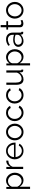

<svg xmlns="http://www.w3.org/2000/svg" viewBox="2474 -3211 950 5938"><g transform="rotate(-90 2949.0 -242.0)"><path d="M143.1 -107.9V212.9H75.2V-521H136.2V-419.9Q168.5 -469.7 220.2 -499.8Q272 -529.8 330.1 -529.8Q399.4 -529.8 456.8 -491.2Q514.2 -452.6 545.7 -390.9Q577.1 -329.1 577.1 -259.8Q577.1 -186.5 547.6 -125Q518.1 -63.5 463.6 -26.9Q409.2 9.8 340.8 9.8Q278.3 9.8 226.8 -22.7Q175.3 -55.2 143.1 -107.9ZM507.8 -259.8Q507.8 -344.7 451.2 -407.5Q394.5 -470.2 314 -470.2Q279.8 -470.2 242.2 -452.9Q204.6 -435.5 176.3 -404.8Q147.9 -374 143.1 -340.8V-181.2Q166.5 -124 215.8 -86.9Q265.1 -49.8 321.8 -49.8Q376 -49.8 419.4 -80.3Q462.9 -110.8 485.4 -158.4Q507.8 -206.1 507.8 -259.8Z M951.7 -460.9Q882.8 -458.5 831.5 -422.6Q780.3 -386.7 759.8 -324.2V0H691.9V-521H755.9V-396Q782.7 -450.7 827.1 -484.6Q871.6 -518.6 921.9 -522.9Q941.4 -524.4 951.7 -522.9Z M1251 9.8Q1177.2 9.8 1116.9 -27.3Q1056.6 -64.5 1023.4 -126.7Q990.2 -189 990.2 -262.2Q990.2 -334.5 1023.4 -395.8Q1056.6 -457 1116.7 -493.4Q1176.8 -529.8 1250 -529.8Q1324.2 -529.8 1384 -492.9Q1443.8 -456.1 1476.1 -395.3Q1508.3 -334.5 1508.3 -263.2Q1508.3 -240.7 1507.3 -235.8H1061Q1067.4 -152.3 1123 -97.2Q1178.7 -42 1254.4 -42Q1305.7 -42 1350.6 -68.1Q1395.5 -94.2 1414.1 -136.2L1473.1 -120.1Q1448.7 -62.5 1387.5 -26.4Q1326.2 9.8 1251 9.8ZM1059.1 -285.2H1444.3Q1438 -369.1 1383.1 -423.1Q1328.1 -477.1 1251 -477.1Q1173.8 -477.1 1118.9 -422.9Q1064 -368.7 1059.1 -285.2Z M1577.1 -258.8Q1577.1 -313 1596.7 -362.5Q1616.2 -412.1 1649.9 -449Q1683.6 -485.8 1731.9 -507.8Q1780.3 -529.8 1835 -529.8Q1908.2 -529.8 1968 -492.7Q2027.8 -455.6 2061 -393.6Q2094.2 -331.5 2094.2 -258.8Q2094.2 -186.5 2061.3 -125.2Q2028.3 -64 1968.5 -27.1Q1908.7 9.8 1835 9.8Q1761.2 9.8 1701.7 -27.1Q1642.1 -64 1609.6 -125.2Q1577.1 -186.5 1577.1 -258.8ZM1835 -470.2Q1784.2 -470.2 1740.7 -441.9Q1697.3 -413.6 1671.6 -364.5Q1646 -315.4 1646 -257.8Q1646 -170.9 1701.4 -110.4Q1756.8 -49.8 1835 -49.8Q1913.1 -49.8 1969 -111.3Q2024.9 -172.9 2024.9 -259.8Q2024.9 -346.7 1969 -408.4Q1913.1 -470.2 1835 -470.2Z M2433.6 9.8Q2359.4 9.8 2299.1 -27.3Q2238.8 -64.5 2205.3 -126.5Q2171.9 -188.5 2171.9 -262.2Q2171.9 -335.9 2204.6 -397Q2237.3 -458 2297.4 -493.9Q2357.4 -529.8 2432.6 -529.8Q2505.4 -529.8 2561 -496.6Q2616.7 -463.4 2645 -405.8L2578.6 -384.8Q2557.1 -424.8 2517.3 -447.5Q2477.5 -470.2 2429.7 -470.2Q2349.6 -470.2 2295.2 -410.6Q2240.7 -351.1 2240.7 -262.2Q2240.7 -174.3 2296.9 -112.1Q2353 -49.8 2430.7 -49.8Q2480.5 -49.8 2525.6 -76.4Q2570.8 -103 2583 -139.2L2649.9 -119.1Q2627.9 -62.5 2568.1 -26.4Q2508.3 9.8 2433.6 9.8Z M2977.5 9.8Q2903.3 9.8 2843 -27.3Q2782.7 -64.5 2749.3 -126.5Q2715.8 -188.5 2715.8 -262.2Q2715.8 -335.9 2748.5 -397Q2781.2 -458 2841.3 -493.9Q2901.4 -529.8 2976.6 -529.8Q3049.3 -529.8 3105 -496.6Q3160.6 -463.4 3189 -405.8L3122.6 -384.8Q3101.1 -424.8 3061.3 -447.5Q3021.5 -470.2 2973.6 -470.2Q2893.6 -470.2 2839.1 -410.6Q2784.7 -351.1 2784.7 -262.2Q2784.7 -174.3 2840.8 -112.1Q2897 -49.8 2974.6 -49.8Q3024.4 -49.8 3069.6 -76.4Q3114.7 -103 3127 -139.2L3193.8 -119.1Q3171.9 -62.5 3112.1 -26.4Q3052.2 9.8 2977.5 9.8Z M3295.4 -214.8V-521H3363.8V-227.1Q3363.8 -49.8 3484.4 -49.8Q3544.9 -49.8 3597.2 -89.1Q3649.4 -128.4 3672.4 -192.9V-521H3740.7V-82Q3740.7 -67.9 3746.3 -61.5Q3752 -55.2 3764.6 -54.2V0Q3748.5 2 3732.4 2Q3711.4 0.5 3697.5 -13.7Q3683.6 -27.8 3682.6 -47.9L3680.7 -118.2Q3647.5 -58.1 3588.9 -24.2Q3530.3 9.8 3461.4 9.8Q3379.9 9.8 3337.6 -47.1Q3295.4 -104 3295.4 -214.8Z M3962.4 -107.9V212.9H3894.5V-521H3955.6V-419.9Q3987.8 -469.7 4039.6 -499.8Q4091.3 -529.8 4149.4 -529.8Q4218.8 -529.8 4276.1 -491.2Q4333.5 -452.6 4365 -390.9Q4396.5 -329.1 4396.5 -259.8Q4396.5 -186.5 4366.9 -125Q4337.4 -63.5 4283 -26.9Q4228.5 9.8 4160.2 9.8Q4097.7 9.8 4046.1 -22.7Q3994.6 -55.2 3962.4 -107.9ZM4327.1 -259.8Q4327.1 -344.7 4270.5 -407.5Q4213.9 -470.2 4133.3 -470.2Q4099.1 -470.2 4061.5 -452.9Q4023.9 -435.5 3995.6 -404.8Q3967.3 -374 3962.4 -340.8V-181.2Q3985.8 -124 4035.2 -86.9Q4084.5 -49.8 4141.1 -49.8Q4195.3 -49.8 4238.8 -80.3Q4282.2 -110.8 4304.7 -158.4Q4327.1 -206.1 4327.1 -259.8Z M4469.2 -149.9Q4469.2 -221.7 4530 -265.4Q4590.8 -309.1 4689 -309.1Q4772.9 -309.1 4840.8 -285.2V-329.1Q4840.8 -395.5 4801.5 -434.3Q4762.2 -473.1 4693.8 -473.1Q4615.2 -473.1 4526.9 -412.1L4501 -460Q4602.5 -529.8 4701.2 -529.8Q4797.4 -529.8 4853.3 -474.6Q4909.2 -419.4 4909.2 -323.2V-82Q4909.2 -67.9 4915 -61.5Q4920.9 -55.2 4934.1 -54.2V0Q4909.7 2.9 4902.8 2Q4878.9 1.5 4865.5 -12.9Q4852.1 -27.3 4851.1 -45.9L4850.1 -84Q4815.4 -40 4759.8 -15.1Q4704.1 9.8 4645 9.8Q4569.3 9.8 4519.3 -36.4Q4469.2 -82.5 4469.2 -149.9ZM4817.9 -109.9Q4840.8 -135.7 4840.8 -160.2V-235.8Q4772.9 -263.2 4697.3 -263.2Q4623.5 -263.2 4578.9 -233.6Q4534.2 -204.1 4534.2 -154.8Q4534.2 -108.9 4568.8 -75.4Q4603.5 -42 4661.1 -42Q4709.5 -42 4752 -60.8Q4794.4 -79.6 4817.9 -109.9Z M5302.2 -24.9Q5301.8 -24.4 5292.2 -20.3Q5282.7 -16.1 5276.6 -13.7Q5270.5 -11.2 5258.3 -7.1Q5246.1 -2.9 5235.8 -0.5Q5225.6 2 5211.4 3.9Q5197.3 5.9 5184.1 5.9Q5137.2 5.9 5105.7 -20.3Q5074.2 -46.4 5074.2 -94.2V-466.8H5002V-521H5074.2V-696.8H5142.1V-521H5262.2V-466.8H5142.1V-112.8Q5144 -85.4 5161.6 -71.3Q5179.2 -57.1 5205.1 -57.1Q5247.6 -57.1 5284.2 -80.1Z M5342.3 -258.8Q5342.3 -313 5361.8 -362.5Q5381.3 -412.1 5415 -449Q5448.7 -485.8 5497.1 -507.8Q5545.4 -529.8 5600.1 -529.8Q5673.3 -529.8 5733.2 -492.7Q5793 -455.6 5826.2 -393.6Q5859.4 -331.5 5859.4 -258.8Q5859.4 -186.5 5826.4 -125.2Q5793.5 -64 5733.6 -27.1Q5673.8 9.8 5600.1 9.8Q5526.4 9.8 5466.8 -27.1Q5407.2 -64 5374.8 -125.2Q5342.3 -186.5 5342.3 -258.8ZM5600.1 -470.2Q5549.3 -470.2 5505.9 -441.9Q5462.4 -413.6 5436.8 -364.5Q5411.1 -315.4 5411.1 -257.8Q5411.1 -170.9 5466.6 -110.4Q5522 -49.8 5600.1 -49.8Q5678.2 -49.8 5734.1 -111.3Q5790 -172.9 5790 -259.8Q5790 -346.7 5734.1 -408.4Q5678.2 -470.2 5600.1 -470.2Z"/></g></svg>

Font: Rawline
Style: Regular
Weight: 400
Designer: Matt McInerney, Pablo Impallari, Rodrigo Fuenzalida
Foundry: Matt McInerney, Pablo Impallari, Rodrigo Fuenzalida
Version: Version 4.020;PS 004.020;hotconv 1.0.88;makeotf.lib2.5.64775